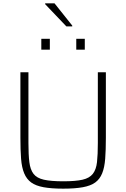

<svg xmlns="http://www.w3.org/2000/svg" viewBox="-20 -1120 755 1148"><path d="M358 8Q288 8 241 -0.5Q194 -9 166.5 -29Q139 -49 124.5 -84Q110 -119 106 -171Q102 -223 102 -296V-688H150V-265Q150 -195 155.5 -150.5Q161 -106 180.5 -80.5Q200 -55 242.5 -45.5Q285 -36 358 -36Q432 -36 473.5 -45.5Q515 -55 535 -80.5Q555 -106 560 -150.5Q565 -195 565 -265V-688H613V-296Q613 -223 609 -171Q605 -119 591 -84Q577 -49 549.5 -29Q522 -9 475 -0.5Q428 8 358 8ZM227 -823V-888H278V-823ZM436 -823V-888H487V-823ZM377 -962 250 -1095V-1100H306L412 -967V-962Z"/></svg>

Font: Saira Thin ExtraLight
Style: Regular
Weight: 250
Version: Version 1.101